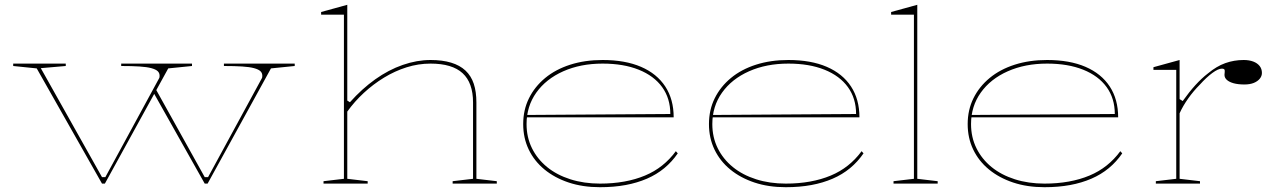

<svg xmlns="http://www.w3.org/2000/svg" viewBox="-20 -765 5308 800"><path d="M626 -399 833 -27H847L1070 -437Q1072 -440 1072.5 -443Q1073 -446 1073 -449Q1073 -461 1065 -468.5Q1057 -476 1038.5 -481Q1020 -486 989 -488Q958 -490 913 -490V-500H1208V-490L1109 -480L845 0H833L618 -382ZM405 0 133 -480 35 -490V-500H254V-490L150 -481L405 -27H419L642 -437Q644 -440 644.5 -443Q645 -446 645 -449Q645 -461 637 -468.5Q629 -476 610.5 -481Q592 -486 561 -488Q530 -490 485 -490V-500H780V-490L681 -480L417 0Z M2050 -10V0H1866V-10L1951 -20V-338Q1951 -420 1907.5 -460Q1864 -500 1774 -500Q1723 -500 1674 -484.5Q1625 -469 1580 -441.5Q1535 -414 1496 -378Q1457 -342 1427 -300V-20L1512 -10V0H1328V-10L1413 -20V-704H1318V-715L1427 -745V-346L1438 -339Q1488 -395 1543.5 -434.5Q1599 -474 1658 -494.5Q1717 -515 1774 -515Q1823 -515 1859.5 -504Q1896 -493 1919.5 -471Q1943 -449 1954 -416Q1965 -383 1965 -338V-20Z M2491 -515Q2585 -515 2651 -486.5Q2717 -458 2752 -404.5Q2787 -351 2787 -276H2174V-286L2773 -290Q2773 -355 2739 -402Q2705 -449 2641.5 -474.5Q2578 -500 2491 -500Q2399 -500 2327 -468Q2255 -436 2214.5 -379Q2174 -322 2174 -248Q2174 -193 2196.5 -147.5Q2219 -102 2259.5 -69Q2300 -36 2356.5 -18Q2413 0 2480 0Q2534 0 2581 -8.5Q2628 -17 2667.5 -33.5Q2707 -50 2739 -75.5Q2771 -101 2796 -135L2804 -126Q2780 -91 2748 -64.5Q2716 -38 2675.5 -20.5Q2635 -3 2586.5 6Q2538 15 2480 15Q2408 15 2349.5 -4.5Q2291 -24 2248.5 -59Q2206 -94 2183 -142Q2160 -190 2160 -248Q2160 -307 2184 -355.5Q2208 -404 2251.5 -440Q2295 -476 2356 -495.5Q2417 -515 2491 -515Z M3265 -515Q3359 -515 3425 -486.5Q3491 -458 3526 -404.5Q3561 -351 3561 -276H2948V-286L3547 -290Q3547 -355 3513 -402Q3479 -449 3415.5 -474.5Q3352 -500 3265 -500Q3173 -500 3101 -468Q3029 -436 2988.5 -379Q2948 -322 2948 -248Q2948 -193 2970.5 -147.5Q2993 -102 3033.5 -69Q3074 -36 3130.5 -18Q3187 0 3254 0Q3308 0 3355 -8.5Q3402 -17 3441.5 -33.5Q3481 -50 3513 -75.5Q3545 -101 3570 -135L3578 -126Q3554 -91 3522 -64.5Q3490 -38 3449.5 -20.5Q3409 -3 3360.5 6Q3312 15 3254 15Q3182 15 3123.5 -4.5Q3065 -24 3022.5 -59Q2980 -94 2957 -142Q2934 -190 2934 -248Q2934 -307 2958 -355.5Q2982 -404 3025.5 -440Q3069 -476 3130 -495.5Q3191 -515 3265 -515Z M3802 -20 3887 -10V0H3703V-10L3788 -20V-704H3693V-715L3802 -745Z M4343 -515Q4437 -515 4503 -486.5Q4569 -458 4604 -404.5Q4639 -351 4639 -276H4026V-286L4625 -290Q4625 -355 4591 -402Q4557 -449 4493.5 -474.5Q4430 -500 4343 -500Q4251 -500 4179 -468Q4107 -436 4066.5 -379Q4026 -322 4026 -248Q4026 -193 4048.5 -147.5Q4071 -102 4111.5 -69Q4152 -36 4208.5 -18Q4265 0 4332 0Q4386 0 4433 -8.5Q4480 -17 4519.5 -33.5Q4559 -50 4591 -75.5Q4623 -101 4648 -135L4656 -126Q4632 -91 4600 -64.5Q4568 -38 4527.5 -20.5Q4487 -3 4438.5 6Q4390 15 4332 15Q4260 15 4201.5 -4.5Q4143 -24 4100.5 -59Q4058 -94 4035 -142Q4012 -190 4012 -248Q4012 -307 4036 -355.5Q4060 -404 4103.5 -440Q4147 -476 4208 -495.5Q4269 -515 4343 -515Z M4796 0V-10L4881 -20V-474H4786V-485L4895 -515V-352L4908 -344Q4935 -382 4961 -410.5Q4987 -439 5013 -459Q5049 -489 5085.5 -502Q5122 -515 5162 -515Q5185 -515 5202 -508.5Q5219 -502 5228.5 -490Q5238 -478 5238 -461Q5238 -448 5229 -437Q5220 -426 5204 -419.5Q5188 -413 5165 -413Q5139 -413 5120.5 -418Q5102 -423 5092 -432Q5082 -441 5082 -453Q5082 -457 5082.5 -459.5Q5083 -462 5083 -465Q5083 -468 5083 -471Q5083 -479 5071 -479Q5056 -479 5031.5 -461Q5007 -443 4979 -412Q4953 -386 4931 -355Q4909 -324 4895 -293V-20L4980 -10V0Z"/></svg>

Font: Kalnia SemiExpanded Thin
Style: Regular
Weight: 250
Width: 6
Designer: Frida Medrano
Foundry: Frida Medrano
Version: Version 1.105